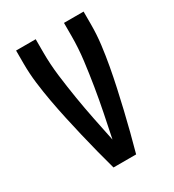

<svg xmlns="http://www.w3.org/2000/svg" viewBox="-178 -838 855 941"><g transform="rotate(-30 250.0 -367.5)"><path d="M186 0Q171 -54 157 -108.5Q143 -163 130 -218Q117 -273 105 -328Q93 -383 83 -438Q73 -493 66 -549Q59 -605 59 -662V-735H170V-662Q170 -593 178.5 -525Q187 -457 198 -389.5Q209 -322 222.5 -255Q236 -188 250 -121Q264 -188 277.5 -255Q291 -322 302 -389.5Q313 -457 321.5 -525Q330 -593 330 -662V-735H441V-662Q441 -605 434 -549Q427 -493 417 -438Q407 -383 395 -328Q383 -273 370 -218Q357 -163 343 -108.5Q329 -54 314 0Z"/></g></svg>

Font: Iosevka Curly
Style: Bold
Weight: 700
Monospace: yes
Designer: Belleve Invis
Foundry: Belleve Invis
Version: Version 22.1.2; ttfautohint (v1.8.4)